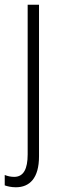

<svg xmlns="http://www.w3.org/2000/svg" viewBox="-41 -551 262 812"><path d="M26 241C84 241 124 203 124 110V-531H76V102C76 163 59 197 19 197C5 197 -9 194 -21 189V233C-10 237 7 241 26 241Z"/></svg>

Font: Noto Sans Armenian Condensed ExtraLight
Style: Regular
Weight: 200
Width: 3
Designer: Monotype Design Team
Foundry: Monotype Imaging Inc.
Version: Version 2.008